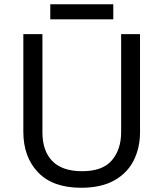

<svg xmlns="http://www.w3.org/2000/svg" viewBox="-20 -875 771 905"><path d="M640 -252Q640 -178 610 -118.5Q580 -59 518.5 -24.5Q457 10 362 10Q229 10 159.5 -62.5Q90 -135 90 -254V-714H180V-251Q180 -164 226.5 -116Q273 -68 367 -68Q464 -68 507.5 -119.5Q551 -171 551 -252V-714H640ZM514 -855V-784H217V-855Z"/></svg>

Font: Noto Sans Historical
Style: Regular
Weight: 400
Designer: Monotype Design Team
Foundry: Monotype Imaging Inc.
Version: Version 2.013; ttfautohint (v1.8.4.7-5d5b)